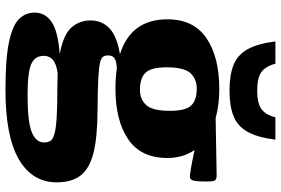

<svg xmlns="http://www.w3.org/2000/svg" viewBox="-179 -593 1004 686"><g transform="rotate(90 323.0 -250.0)"><path d="M297.5 -160.5Q257.5 -160.5 224 -165.5Q197.5 -164 187.8 -156.8Q178 -149.5 178 -135Q178 -124 182.2 -116.8Q186.5 -109.5 204.8 -105.2Q223 -101 263.2 -99Q303.5 -97 375.5 -96.5Q471 -96 527 -81.8Q583 -67.5 607.2 -35.8Q631.5 -4 631.5 49.5Q631.5 136.5 549.5 184.5Q467.5 232.5 301 232.5Q192 232.5 132 220.2Q72 208 48.5 184.5Q25 161 25 128Q25 91 57.8 68Q90.5 45 173.5 38.5Q104 26 78.5 -3Q53 -32 53 -71.5Q53 -112 81 -139Q109 -166 174 -176.5Q49 -215.5 49 -346Q49 -440 116.5 -485.8Q184 -531.5 297.5 -531.5Q355 -531.5 401.5 -518.5Q440 -519 480.8 -519.8Q521.5 -520.5 555.2 -521.2Q589 -522 606.5 -522Q621 -522 624.8 -515.5Q628.5 -509 628.5 -486.5Q628.5 -450 624.8 -438.2Q621 -426.5 612.5 -426.5Q604.5 -426.5 583 -430Q561.5 -433.5 516 -443Q544.5 -401.5 544.5 -346Q544.5 -251.5 477.5 -206Q410.5 -160.5 297.5 -160.5ZM301 -248Q335 -248 355.5 -270.5Q376 -293 376 -355.5Q376 -410.5 357.2 -430.8Q338.5 -451 297 -451Q262 -451 241.2 -428.2Q220.5 -405.5 220.5 -343Q220.5 -288 239.8 -268Q259 -248 301 -248ZM179.5 95.5Q179.5 127 208.5 140.2Q237.5 153.5 321.5 153.5Q415.5 153.5 452.2 138.5Q489 123.5 489 94.5Q489 81.5 483.8 72.5Q478.5 63.5 459.5 57.8Q440.5 52 400 49.5Q359.5 47 289.5 47Q264 47 241 46Q207.5 51 193.5 63.2Q179.5 75.5 179.5 95.5ZM303.5 -667Q347.5 -667 368.5 -681.2Q389.5 -695.5 399.5 -732H479Q471 -668 450.8 -632.2Q430.5 -596.5 394.5 -582.2Q358.5 -568 303.5 -568Q248.5 -568 212.5 -582.2Q176.5 -596.5 156.2 -632.2Q136 -668 128 -732H207.5Q217.5 -695.5 238.5 -681.2Q259.5 -667 303.5 -667Z"/></g></svg>

Font: Newsreader 6pt
Style: Bold
Weight: 700
Designer: Hugues Gentile
Foundry: Production Type
Version: Version 1.003; ttfautohint (v1.8.3)